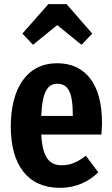

<svg xmlns="http://www.w3.org/2000/svg" viewBox="-20 -889 541 926"><path d="M256 -768 373 -673 425 -727 301 -869H213L88 -727L139 -673ZM472 -296C472 -489 388 -584 256 -584C109 -584 32 -462 32 -279C32 -94 113 17 269 17C348 17 409 -14 454 -58L394 -138C354 -107 321 -92 278 -92C223 -92 185 -122 179 -240H469C470 -255 472 -277 472 -296ZM331 -330H179C184 -450 211 -485 257 -485C310 -485 331 -439 331 -338Z"/></svg>

Font: Glow Sans TC Compressed
Style: Bold
Weight: 700
Width: 2
Designer: Ryoko NISHIZUKA (kana, bopomofo & ideographs); Paul D. Hunt (Latin, Greek & Cyrillic); Sandoll Communications, Soo-young
Version: Version 0.93